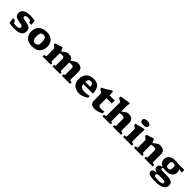

<svg xmlns="http://www.w3.org/2000/svg" viewBox="509 -2763 5014 5014"><g transform="rotate(45 3016.5 -256.0)"><path d="M321.5 -531.5Q371 -531.5 411.8 -527.2Q452.5 -523 493.5 -513.5L508 -374H434L395 -440.5Q351.5 -449 320.5 -449Q268 -449 244.5 -436.2Q221 -423.5 221 -397.5Q221 -375.5 233.8 -363Q246.5 -350.5 277.8 -342.8Q309 -335 365 -326.5Q421 -318.5 461 -301.8Q501 -285 522.2 -253Q543.5 -221 543.5 -166.5Q543.5 -82.5 477.5 -35Q411.5 12.5 265.5 12.5Q211.5 12.5 157.5 7.2Q103.5 2 70 -6.5L46 -162H115.5L164.5 -79Q204 -74.5 243 -74.5Q310.5 -74.5 337.2 -89.8Q364 -105 364 -136Q364 -164 346.2 -177Q328.5 -190 292.5 -196.8Q256.5 -203.5 201 -213.5Q118.5 -228.5 84.8 -263Q51 -297.5 51 -360.5Q51 -445.5 119.8 -488.5Q188.5 -531.5 321.5 -531.5Z M910.5 13Q776 13 701.5 -58.5Q627 -130 627 -257Q627 -386 706 -458.8Q785 -531.5 926.5 -531.5Q1061 -531.5 1135.5 -460Q1210 -388.5 1210 -261.5Q1210 -132 1131 -59.5Q1052 13 910.5 13ZM915 -100.5Q972 -100.5 998.2 -134.8Q1024.5 -169 1024.5 -249Q1024.5 -339 1000.5 -378.5Q976.5 -418 922 -418Q865 -418 839 -383.8Q813 -349.5 813 -269.5Q813 -179.5 836.8 -140Q860.5 -100.5 915 -100.5Z M2245.5 -379V-73L2314.5 -55.5V0H2011V-55.5L2056.5 -68.5V-325.5Q2056.5 -356.5 2040.2 -371.5Q2024 -386.5 1982 -386.5Q1963.5 -386.5 1942.8 -384Q1922 -381.5 1901.5 -377V-68.5L1946.5 -55.5V0H1667V-55.5L1712 -68.5V-326Q1712 -356.5 1696.2 -371.5Q1680.5 -386.5 1639 -386.5Q1620 -386.5 1599 -384Q1578 -381.5 1557 -377V-68.5L1602.5 -55.5V0H1299V-55.5L1368 -73V-360.5Q1360 -367.5 1340.2 -383.8Q1320.5 -400 1286.5 -428.5V-469.5L1470.5 -532.5H1507L1549 -432.5Q1595 -468 1623.2 -488.2Q1651.5 -508.5 1669.2 -517.8Q1687 -527 1701.8 -529.2Q1716.5 -531.5 1735.5 -531.5Q1870 -531.5 1895 -434.5Q1940.5 -469.5 1968 -489.2Q1995.5 -509 2013.2 -518Q2031 -527 2045.5 -529.2Q2060 -531.5 2079 -531.5Q2164 -531.5 2204.8 -492Q2245.5 -452.5 2245.5 -379Z M2660 -531.5Q2791 -531.5 2850.5 -463.2Q2910 -395 2915 -242H2560Q2569 -172 2608 -145Q2647 -118 2726.5 -118Q2778.5 -118 2820.8 -124.5Q2863 -131 2902 -140.5V-76.5Q2828 -28.5 2770.2 -7.8Q2712.5 13 2666 13Q2531.5 13 2457.2 -54.2Q2383 -121.5 2383 -251Q2383 -380.5 2455 -456Q2527 -531.5 2660 -531.5ZM2650.5 -434Q2606.5 -434 2583.5 -408.8Q2560.5 -383.5 2557.5 -317.5H2737.5Q2735 -388.5 2713.2 -411.2Q2691.5 -434 2650.5 -434Z M3250.5 -183.5Q3250.5 -142 3271.5 -126Q3292.5 -110 3347 -110Q3370.5 -110 3398.2 -113.2Q3426 -116.5 3459 -123.5V-55Q3398 -28 3358.5 -13.2Q3319 1.5 3290.8 7.2Q3262.5 13 3234.5 13Q3152.5 13 3107.2 -24.5Q3062 -62 3062 -137V-400.5L2963 -467V-512Q2987.5 -521 3029.2 -543.2Q3071 -565.5 3116.5 -593.8Q3162 -622 3197.5 -650H3250.5V-518.5H3445V-409H3250.5Z M3811.5 0H3508V-55.5L3577 -73V-589.5Q3567 -595 3537.5 -611.2Q3508 -627.5 3479 -644.5V-701L3731 -745H3778L3766 -612V-433Q3811.5 -468.5 3839.8 -488.5Q3868 -508.5 3886 -517.8Q3904 -527 3919.2 -529.2Q3934.5 -531.5 3954 -531.5Q4042.5 -531.5 4085 -490.2Q4127.5 -449 4127.5 -372V-73L4197 -55.5V0H3893V-55.5L3938.5 -68.5V-319.5Q3938.5 -354 3921 -370.2Q3903.5 -386.5 3857.5 -386.5Q3815 -386.5 3766 -375.5V-68.5L3811.5 -55.5Z M4427.5 -590.5Q4309 -590.5 4309 -669Q4309 -745 4427.5 -745Q4546.5 -745 4546.5 -669Q4546.5 -590.5 4427.5 -590.5ZM4538.5 -531.5 4527.5 -372.5V-73L4594.5 -55.5V0H4269.5V-55.5L4338.5 -73V-364Q4330 -371 4304.8 -390.8Q4279.5 -410.5 4256.5 -428.5V-473L4482 -531.5Z M5058 -55.5 5104 -68.5V-319.5Q5104 -354 5086.2 -370.2Q5068.5 -386.5 5023 -386.5Q4980.5 -386.5 4931 -375.5V-68.5L4976.5 -55.5V0H4673V-55.5L4742 -73V-360.5Q4734 -367.5 4714.2 -383.8Q4694.5 -400 4660.5 -428.5V-469.5L4844.5 -532.5H4881L4925 -428Q4973 -465.5 5002.2 -486.5Q5031.5 -507.5 5050 -517.2Q5068.5 -527 5084 -529.2Q5099.5 -531.5 5119.5 -531.5Q5208 -531.5 5250.5 -490.2Q5293 -449 5293 -372V-73L5362.5 -55.5V0H5058Z M5685 -160.5Q5645 -160.5 5611.5 -165.5Q5585 -164 5575.2 -156.8Q5565.5 -149.5 5565.5 -135Q5565.5 -124 5569.8 -116.8Q5574 -109.5 5592.2 -105.2Q5610.5 -101 5650.8 -99Q5691 -97 5763 -96.5Q5858.5 -96 5914.5 -81.8Q5970.5 -67.5 5994.8 -35.8Q6019 -4 6019 49.5Q6019 136.5 5937 184.5Q5855 232.5 5688.5 232.5Q5579.5 232.5 5519.5 220.2Q5459.5 208 5436 184.5Q5412.5 161 5412.5 128Q5412.5 91 5445.2 68Q5478 45 5561 38.5Q5491.5 26 5466 -3Q5440.5 -32 5440.5 -71.5Q5440.5 -112 5468.5 -139Q5496.5 -166 5561.5 -176.5Q5436.5 -215.5 5436.5 -346Q5436.5 -440 5504 -485.8Q5571.5 -531.5 5685 -531.5Q5742.5 -531.5 5789 -518.5Q5827.5 -519 5868.2 -519.8Q5909 -520.5 5942.8 -521.2Q5976.5 -522 5994 -522Q6008.5 -522 6012.2 -515.5Q6016 -509 6016 -486.5Q6016 -450 6012.2 -438.2Q6008.5 -426.5 6000 -426.5Q5992 -426.5 5970.5 -430Q5949 -433.5 5903.5 -443Q5932 -401.5 5932 -346Q5932 -251.5 5865 -206Q5798 -160.5 5685 -160.5ZM5688.5 -248Q5722.5 -248 5743 -270.5Q5763.5 -293 5763.5 -355.5Q5763.5 -410.5 5744.8 -430.8Q5726 -451 5684.5 -451Q5649.5 -451 5628.8 -428.2Q5608 -405.5 5608 -343Q5608 -288 5627.2 -268Q5646.5 -248 5688.5 -248ZM5567 95.5Q5567 127 5596 140.2Q5625 153.5 5709 153.5Q5803 153.5 5839.8 138.5Q5876.5 123.5 5876.5 94.5Q5876.5 81.5 5871.2 72.5Q5866 63.5 5847 57.8Q5828 52 5787.5 49.5Q5747 47 5677 47Q5651.5 47 5628.5 46Q5595 51 5581 63.2Q5567 75.5 5567 95.5Z"/></g></svg>

Font: Newsreader 6pt
Style: Bold
Weight: 700
Designer: Hugues Gentile
Foundry: Production Type
Version: Version 1.003; ttfautohint (v1.8.3)